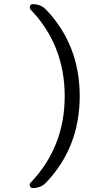

<svg xmlns="http://www.w3.org/2000/svg" viewBox="-20 -790 540 949"><path d="M141.6 139.6Q131.8 139.6 127.9 129.9Q124 120.1 131.8 112.3Q299.8 -63.5 299.8 -314.9Q299.8 -566.4 131.8 -742.2Q125 -750 128.4 -759.8Q131.8 -769.5 141.6 -769.5Q180.7 -769.5 207 -743.2Q374 -568.4 374 -314.9Q374 -61.5 207 113.3Q180.7 139.6 141.6 139.6Z"/></svg>

Font: Rounded-X Mgen+ 1m regular
Style: Regular
Weight: 400
Designer: [Source Han Sans]
Ryoko NISHIZUKA  (kana & ideographs); Paul D. Hunt (Latin, Greek & Cyrillic); Wenlong ZHANG  (bopomofo
Version: Version 1.059.20150602